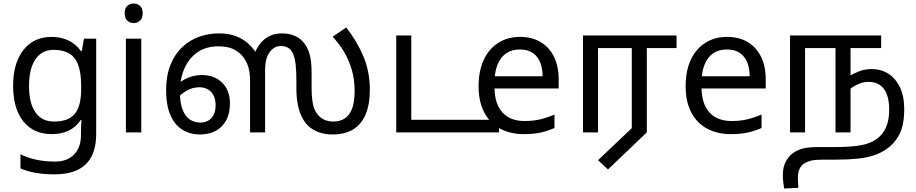

<svg xmlns="http://www.w3.org/2000/svg" viewBox="-20 -757 5239 1098"><path d="M275 -546Q328 -546 370.5 -526Q413 -506 443 -465H448L460 -536H530V9Q530 85 504 136.5Q478 188 425 214Q372 240 290 240Q232 240 183.5 231.5Q135 223 97 206V125Q135 145 186 156Q237 167 295 167Q364 167 403.5 126.5Q443 86 443 16V-5Q443 -17 444 -39.5Q445 -62 446 -71H442Q414 -30 372.5 -10Q331 10 276 10Q172 10 113.5 -63Q55 -136 55 -267Q55 -395 113.5 -470.5Q172 -546 275 -546ZM287 -472Q242 -472 210.5 -448Q179 -424 162.5 -378Q146 -332 146 -266Q146 -167 182.5 -114.5Q219 -62 289 -62Q330 -62 359 -72.5Q388 -83 407 -105.5Q426 -128 435 -163Q444 -198 444 -246V-267Q444 -340 427.5 -385Q411 -430 376 -451Q341 -472 287 -472Z M788 -536V0H700V-536ZM745 -737Q765 -737 780.5 -723.5Q796 -710 796 -681Q796 -653 780.5 -639Q765 -625 745 -625Q723 -625 708 -639Q693 -653 693 -681Q693 -710 708 -723.5Q723 -737 745 -737Z M1122 12Q1069 12 1025 -14Q981 -40 955.5 -96.5Q930 -153 930 -242Q930 -323 954 -384Q978 -445 1020 -485.5Q1062 -526 1116.5 -546Q1171 -566 1232 -566Q1284 -566 1325.5 -551.5Q1367 -537 1400.5 -507Q1434 -477 1460 -430L1431 -433Q1440 -468 1461 -498.5Q1482 -529 1514.5 -547.5Q1547 -566 1592 -566Q1629 -566 1658.5 -555Q1688 -544 1710 -521Q1736 -494 1749 -452.5Q1762 -411 1762 -343V-255Q1762 -200 1770 -160.5Q1778 -121 1803 -95Q1818 -79 1839 -70.5Q1860 -62 1888 -62Q1922 -62 1949 -78Q1976 -94 1992 -132Q2008 -170 2008 -237Q2008 -303 1991.5 -359Q1975 -415 1947 -461.5Q1919 -508 1882 -547L1960 -600Q2022 -521 2058.5 -434Q2095 -347 2095 -244Q2095 -159 2070.5 -102Q2046 -45 1999 -16.5Q1952 12 1882 12Q1839 12 1803.5 -0.5Q1768 -13 1742 -38Q1721 -58 1706 -88.5Q1691 -119 1683 -159.5Q1675 -200 1675 -250V-288Q1675 -353 1670.5 -390Q1666 -427 1656 -449Q1646 -473 1628 -483.5Q1610 -494 1587 -494Q1566 -494 1550.5 -485Q1535 -476 1525 -463Q1510 -444 1503 -417.5Q1496 -391 1496 -351V0H1410V-293Q1410 -356 1393 -393.5Q1376 -431 1350 -453Q1322 -476 1293.5 -484Q1265 -492 1228 -492Q1159 -492 1110 -458.5Q1061 -425 1035 -366.5Q1009 -308 1009 -232Q1009 -168 1024.5 -129Q1040 -90 1066.5 -73Q1093 -56 1126 -56Q1152 -56 1171.5 -67.5Q1191 -79 1202 -101Q1213 -123 1213 -155Q1213 -205 1187 -231.5Q1161 -258 1120 -258Q1080 -258 1045 -237Q1010 -216 981 -184L966 -248Q996 -283 1040.5 -305.5Q1085 -328 1134 -328Q1206 -328 1250.5 -284Q1295 -240 1295 -165Q1295 -110 1274 -70Q1253 -30 1214.5 -9Q1176 12 1122 12Z M2246 0V-554H2332V-72H2834V0Z M2954 -546Q3023 -546 3072.5 -516Q3122 -486 3148.5 -431.5Q3175 -377 3175 -304V-251H2808Q2810 -160 2854.5 -112.5Q2899 -65 2979 -65Q3030 -65 3069.5 -74.5Q3109 -84 3151 -102V-25Q3110 -7 3070 1.5Q3030 10 2975 10Q2899 10 2840.5 -21Q2782 -52 2749.5 -113.5Q2717 -175 2717 -264Q2717 -352 2746.5 -415Q2776 -478 2829.5 -512Q2883 -546 2954 -546ZM2953 -474Q2890 -474 2853.5 -433.5Q2817 -393 2810 -321H3083Q3083 -367 3069 -401Q3055 -435 3026.5 -454.5Q2998 -474 2953 -474Z M3457 212 3400 159 3593 -24V-482H3400V0H3314V-554H3849V-482H3679V0Z M4138 -546Q4207 -546 4256.5 -516Q4306 -486 4332.5 -431.5Q4359 -377 4359 -304V-251H3992Q3994 -160 4038.5 -112.5Q4083 -65 4163 -65Q4214 -65 4253.5 -74.5Q4293 -84 4335 -102V-25Q4294 -7 4254 1.5Q4214 10 4159 10Q4083 10 4024.5 -21Q3966 -52 3933.5 -113.5Q3901 -175 3901 -264Q3901 -352 3930.5 -415Q3960 -478 4013.5 -512Q4067 -546 4138 -546ZM4137 -474Q4074 -474 4037.5 -433.5Q4001 -393 3994 -321H4267Q4267 -367 4253 -401Q4239 -435 4210.5 -454.5Q4182 -474 4137 -474Z M4967 -362Q5018 -362 5059.5 -336Q5101 -310 5126 -259Q5151 -208 5151 -134Q5151 -44 5125 8Q5099 60 5052 94Q5020 117 4978.5 131Q4937 145 4883 150.5Q4829 156 4757 156H4682Q4640 156 4617 162Q4594 168 4577 179Q4561 190 4552 210Q4543 230 4543 263Q4543 278 4544 291.5Q4545 305 4546 317L4464 321Q4461 303 4459 281.5Q4457 260 4457 243Q4457 199 4473 168.5Q4489 138 4514 119Q4532 106 4551.5 98.5Q4571 91 4596.5 87.5Q4622 84 4655 84H4748Q4830 84 4881.5 77Q4933 70 4965 54.5Q4997 39 5020 14Q5040 -8 5052.5 -43.5Q5065 -79 5065 -131Q5065 -183 5051.5 -218Q5038 -253 5011.5 -271Q4985 -289 4946 -289Q4918 -289 4889.5 -276.5Q4861 -264 4840 -247L4837 -322Q4863 -338 4895 -350Q4927 -362 4967 -362ZM4498 0V-554H5019V-482H4844V0H4758V-482H4584V0Z"/></svg>

Font: ltamil85
Style: Book
Weight: 400
Designer: Jelle Bosma - Monotype Design Team
Foundry: Monotype Imaging Inc.
Version: Version 2.003